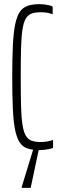

<svg xmlns="http://www.w3.org/2000/svg" viewBox="-20 -716 291 926"><path d="M172 8Q138 8 114 0.5Q90 -7 75.5 -28.5Q61 -50 53 -89Q45 -128 42 -190Q39 -252 39 -344Q39 -435 42 -496.5Q45 -558 53 -597.5Q61 -637 75.5 -658.5Q90 -680 114 -688Q138 -696 172 -696Q182 -696 194 -694.5Q206 -693 217 -690.5Q228 -688 234 -684V-647Q227 -650 217 -652.5Q207 -655 196.5 -656Q186 -657 177 -657Q150 -657 132.5 -650.5Q115 -644 104.5 -626.5Q94 -609 88.5 -574Q83 -539 81.5 -483Q80 -427 80 -344Q80 -261 81.5 -205Q83 -149 88.5 -114Q94 -79 104.5 -61.5Q115 -44 132.5 -37.5Q150 -31 177 -31Q192 -31 208.5 -34Q225 -37 236 -41V-3Q227 1 216 3Q205 5 193.5 6.5Q182 8 172 8ZM85 190V185L147 -18H171V-13L128 190Z"/></svg>

Font: Saira UltraCondensed ExtraLight
Style: Regular
Weight: 250
Width: 1
Designer: Hector Gatti with collaboration of the Omnibus-Type team
Foundry: Omnibus-Type
Version: Version 1.101